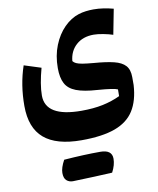

<svg xmlns="http://www.w3.org/2000/svg" viewBox="-108 -594 997 1211"><g transform="rotate(-10 390.5 11.5)"><path d="M512.2 523.9Q489.7 525.4 398.9 529.3Q308.1 533.2 259.3 534.2Q234.9 534.2 218.8 519.5Q202.6 504.9 202.6 471.7Q202.6 438.5 228.5 391.1Q357.9 381.3 461.4 381.3Q536.1 381.3 536.1 438.5Q536.1 478.5 512.2 523.9ZM670.4 -331.1Q645 -339.8 608.9 -346.7Q572.8 -353.5 547.9 -353.5Q479 -353.5 435.8 -314.7Q392.6 -275.9 387.2 -212.4Q394.5 -202.6 408 -196.3Q421.4 -189.9 447.5 -185.5Q473.6 -181.2 519.5 -177.2Q596.7 -171.4 645.8 -159.4Q694.8 -147.5 718.3 -121.6Q741.7 -95.7 741.7 -47.4V2.9Q735.8 102.1 695.8 165.5Q655.8 229 573.7 259Q491.7 289.1 358.4 289.1Q197.8 289.1 118.9 221.7Q40 154.3 40 13.7Q40 -121.6 80.1 -239.7L188.5 -205.1Q174.8 -154.8 167.5 -111.1Q160.2 -67.4 160.2 -31.7Q160.2 106 390.1 106Q467.3 106 526.9 93.5Q586.4 81.1 639.2 56.2L639.6 13.2Q616.7 2 511.2 -5.9Q425.3 -11.2 376.7 -30Q328.1 -48.8 308.6 -86.2Q289.1 -123.5 289.1 -184.6Q289.1 -264.6 315.2 -329.6Q341.3 -394.5 384.5 -438Q427.7 -481.4 479 -497.6Q500.5 -504.4 525.4 -507.6Q550.3 -510.7 574.7 -510.7Q606.4 -510.7 638.4 -505.9Q670.4 -501 701.7 -492.7Z"/></g></svg>

Font: Pinar DS4-Bold
Style: Regular
Weight: 700
Designer: Amin Abedi
Version: Version 2.000